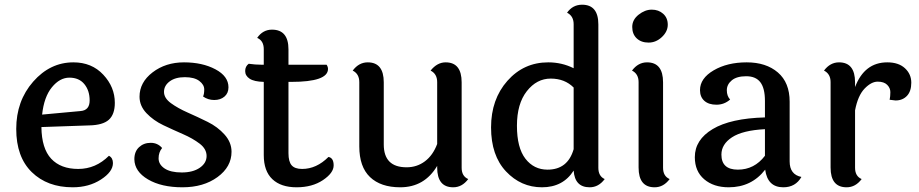

<svg xmlns="http://www.w3.org/2000/svg" viewBox="-20 -787 3904 816"><path d="M322 -315Q361 -318 361 -360Q361 -402 338.5 -429.5Q316 -457 275 -457Q234 -457 200.5 -416Q167 -375 159 -300ZM443 -125Q460 -116 460 -94Q460 -57 409 -24Q358 9 289 9Q181 9 115 -55.5Q49 -120 49 -239Q49 -358 121 -440Q193 -522 292 -522Q370 -522 419 -469.5Q468 -417 468 -350Q468 -301 442.5 -278Q417 -255 358 -254L156 -247Q157 -156 197.5 -112.5Q238 -69 312.5 -69Q387 -69 443 -125Z M951 -416Q951 -391 934 -376.5Q917 -362 890.5 -362Q864 -362 843 -377Q848 -387 848 -407Q848 -427 827 -443Q806 -459 765.5 -459Q725 -459 701 -441Q677 -423 677 -396.5Q677 -370 706.5 -348.5Q736 -327 778 -308.5Q820 -290 862.5 -269Q905 -248 934.5 -215Q964 -182 964 -142Q964 -78 904.5 -34.5Q845 9 755.5 9Q666 9 609 -24.5Q552 -58 551 -110Q551 -143 571 -161.5Q591 -180 620.5 -180Q650 -180 669 -158Q654 -140 654 -114Q654 -88 679.5 -71Q705 -54 752.5 -54Q800 -54 829 -74Q858 -94 858 -124Q858 -154 828.5 -176.5Q799 -199 757.5 -217Q716 -235 674 -255Q632 -275 602.5 -306Q573 -337 573 -376Q573 -437 628.5 -479.5Q684 -522 762 -522Q840 -522 895.5 -492.5Q951 -463 951 -416Z M1206 -439V-136Q1206 -100 1219.5 -84.5Q1233 -69 1264 -69Q1325 -69 1376 -120Q1398 -116 1398 -84Q1398 -52 1352.5 -21.5Q1307 9 1240.5 9Q1174 9 1137.5 -25.5Q1101 -60 1101 -128V-439Q1060 -440 1041 -452.5Q1022 -465 1022 -485Q1022 -505 1037 -516Q1065 -512 1090 -512H1101V-578Q1101 -614 1073 -626Q1097 -661 1136 -661Q1206 -661 1206 -577V-512H1368Q1374 -503 1374 -494Q1374 -439 1218 -439Z M1942 -437V-74Q1942 -38 1970 -26Q1944 9 1906 9Q1838 9 1838 -75V-82Q1784 9 1681 9Q1598 9 1552.5 -34.5Q1507 -78 1507 -165V-438Q1507 -473 1479 -487Q1505 -522 1543 -522Q1611 -522 1611 -437V-173Q1611 -76 1708 -76Q1752 -76 1786 -101.5Q1820 -127 1838 -175V-438Q1838 -473 1810 -487Q1838 -522 1874 -522Q1942 -522 1942 -437Z M2418 -415Q2380 -453 2320.5 -453Q2261 -453 2219 -399.5Q2177 -346 2177 -252.5Q2177 -159 2213 -112.5Q2249 -66 2307 -66Q2393 -66 2418 -153ZM2523 -683V-74Q2523 -38 2550 -26Q2524 9 2486 9Q2423 9 2418 -62Q2373 9 2283.5 9Q2194 9 2130.5 -58.5Q2067 -126 2067 -245.5Q2067 -365 2136.5 -443.5Q2206 -522 2310 -522Q2368 -522 2418 -497V-684Q2418 -719 2390 -733Q2414 -767 2454 -767Q2523 -767 2523 -683Z M2750 -746Q2779 -746 2798.5 -728.5Q2818 -711 2818 -682Q2818 -653 2793 -629.5Q2768 -606 2736.5 -606Q2705 -606 2686 -624Q2667 -642 2667 -672.5Q2667 -703 2694 -724.5Q2721 -746 2750 -746ZM2798 -437V-74Q2798 -38 2826 -26Q2800 9 2762 9Q2694 9 2694 -75V-438Q2694 -473 2666 -487Q2692 -522 2730 -522Q2798 -522 2798 -437Z M3046 -130Q3046 -66 3116 -66Q3186 -66 3231 -125V-238Q3136 -233 3091 -203.5Q3046 -174 3046 -130ZM3336 -355V-101Q3336 -45 3386 -35Q3361 9 3309 9Q3242 9 3232 -66Q3174 9 3077 9Q3013 9 2973 -25Q2933 -59 2933 -119Q2933 -193 3009 -238.5Q3085 -284 3231 -288V-358Q3231 -412 3211.5 -437.5Q3192 -463 3151.5 -463Q3111 -463 3090 -445.5Q3069 -428 3069 -403.5Q3069 -379 3083 -364Q3058 -342 3025 -342Q2992 -342 2973.5 -358.5Q2955 -375 2955 -404Q2955 -454 3013 -488Q3071 -522 3153.5 -522Q3236 -522 3286 -479Q3336 -436 3336 -355Z M3614 -437V-417Q3654 -522 3751 -522Q3799 -522 3826 -497Q3853 -472 3853 -435.5Q3853 -399 3834.5 -379.5Q3816 -360 3786 -360Q3785 -360 3761 -363Q3764 -378 3764 -395.5Q3764 -413 3750.5 -426.5Q3737 -440 3710 -440Q3683 -440 3654.5 -410.5Q3626 -381 3614 -318V-74Q3614 -38 3642 -26Q3616 9 3578 9Q3510 9 3510 -75V-438Q3510 -473 3482 -487Q3508 -522 3546 -522Q3614 -522 3614 -437Z"/></svg>

Font: Laila Medium
Style: Regular
Weight: 500
Designer: Hitesh Malaviya
Foundry: Indian Type Foundry
Version: Version 1.302;PS 1.0;hotconv 1.0.78;makeotf.lib2.5.61930; tt